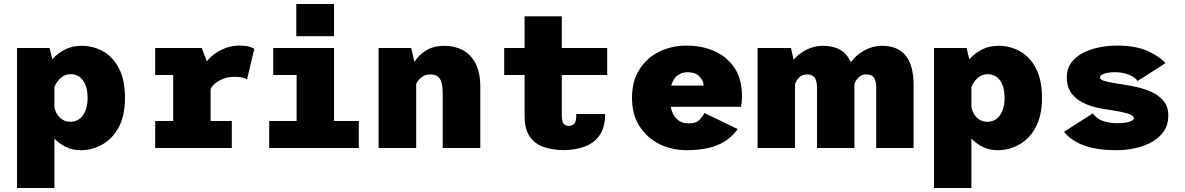

<svg xmlns="http://www.w3.org/2000/svg" viewBox="-20 -740 5925 960"><path d="M65 200V-500H228L241.5 -443.5Q266.5 -472 303.2 -491.5Q340 -511 388 -511Q446.5 -511 496 -483Q545.5 -455 575.2 -397.2Q605 -339.5 605 -251Q605 -162.5 574 -104.5Q543 -46.5 492.2 -17.8Q441.5 11 383 11Q342 11 309 -5.5Q276 -22 252 -47V200ZM333 -369Q304 -369 283.2 -350Q262.5 -331 252 -305V-205Q257.5 -173.5 279.2 -152.2Q301 -131 330 -131Q372 -131 395 -164Q418 -197 418 -251Q418 -304.5 395.8 -336.8Q373.5 -369 333 -369Z M756 0V-135H846V-365H756V-500H989L1014 -433.5Q1044.5 -471 1088 -491.5Q1131.5 -512 1172 -512Q1212.5 -512 1230.2 -505.5Q1248 -499 1251.5 -495.5L1215 -343Q1211.5 -346.5 1195.5 -351.2Q1179.5 -356 1151 -356Q1113.5 -356 1079.8 -338.8Q1046 -321.5 1033 -295V-135H1139V0Z M1461.5 -720H1650V-559H1461.5ZM1326 0V-135H1463V-365H1346V-500H1650V-135H1774V0Z M1873 0V-500H2036L2052 -430.5Q2073.5 -465 2110.8 -488Q2148 -511 2202 -511Q2253 -511 2293.8 -489.5Q2334.5 -468 2358 -422.5Q2381.5 -377 2381.5 -305V0H2193.5V-276Q2193.5 -325.5 2178.8 -346.8Q2164 -368 2132.5 -368Q2106 -368 2087.8 -353.5Q2069.5 -339 2061 -320.5V0Z M2603 -160V-365H2501V-500H2603V-658.5H2789V-500H3016V-365H2789V-165Q2789 -131.5 2798.2 -121Q2807.5 -110.5 2823 -110.5Q2838.5 -110.5 2850 -119.8Q2861.5 -129 2861.5 -170H3005.5Q3005.5 -100 2976 -60.8Q2946.5 -21.5 2899.2 -5.5Q2852 10.5 2798.5 10.5Q2745.5 10.5 2701 -4Q2656.5 -18.5 2629.8 -55.5Q2603 -92.5 2603 -160Z M3412 11Q3339 11 3277 -19.8Q3215 -50.5 3177.5 -109Q3140 -167.5 3140 -251Q3140 -334 3176.8 -392.2Q3213.5 -450.5 3275.5 -481.2Q3337.5 -512 3413.5 -512Q3489 -512 3551.8 -484.5Q3614.5 -457 3652.2 -401Q3690 -345 3690 -258.5Q3690 -229 3684.5 -206H3333.5Q3341.5 -167 3364 -145Q3386.5 -123 3424 -123Q3461.5 -123 3478.8 -142.2Q3496 -161.5 3502 -175L3668 -95Q3635 -44.5 3572.8 -16.8Q3510.5 11 3412 11ZM3418 -379Q3389 -379 3367.5 -362.8Q3346 -346.5 3336 -312H3498V-314Q3498 -336 3477.2 -357.5Q3456.5 -379 3418 -379Z M3768 0V-500H3935L3948 -441.5Q3974.5 -472.5 4013 -491.8Q4051.5 -511 4094 -511Q4199 -511 4234 -429Q4261 -465.5 4302.5 -488.2Q4344 -511 4390 -511Q4548 -511 4548 -314.5V0H4361V-300.5Q4361 -335 4350 -351.5Q4339 -368 4311 -368Q4287.5 -368 4272.2 -352Q4257 -336 4252 -321V0H4065V-300.5Q4065 -335 4053.5 -351.5Q4042 -368 4015 -368Q3990.5 -368 3974.5 -351Q3958.5 -334 3955 -318.5V0Z M4650 200V-500H4813L4826.5 -443.5Q4851.5 -472 4888.2 -491.5Q4925 -511 4973 -511Q5031.5 -511 5081 -483Q5130.5 -455 5160.2 -397.2Q5190 -339.5 5190 -251Q5190 -162.5 5159 -104.5Q5128 -46.5 5077.2 -17.8Q5026.5 11 4968 11Q4927 11 4894 -5.5Q4861 -22 4837 -47V200ZM4918 -369Q4889 -369 4868.2 -350Q4847.5 -331 4837 -305V-205Q4842.5 -173.5 4864.2 -152.2Q4886 -131 4915 -131Q4957 -131 4980 -164Q5003 -197 5003 -251Q5003 -304.5 4980.8 -336.8Q4958.5 -369 4918 -369Z M5561 11Q5468 11 5403.2 -11.5Q5338.5 -34 5300 -81L5444 -173Q5463.5 -146 5495 -135Q5526.5 -124 5567 -124Q5600 -124 5624.5 -130.5Q5649 -137 5649 -149.5Q5649 -163 5616 -173Q5583 -183 5508.5 -193.5Q5458.5 -200.5 5414 -217.8Q5369.5 -235 5341.8 -267.8Q5314 -300.5 5314 -354Q5314 -395.5 5335.5 -425.5Q5357 -455.5 5393.5 -474.8Q5430 -494 5475 -503Q5520 -512 5567 -512Q5660 -512 5720.8 -483.8Q5781.5 -455.5 5807 -424L5668 -335Q5655.5 -354 5624 -366.5Q5592.5 -379 5555 -379Q5525.5 -379 5502.8 -372.2Q5480 -365.5 5480 -352.5Q5480 -340 5509.5 -333Q5539 -326 5592 -318Q5626 -313 5665.5 -304.2Q5705 -295.5 5740.5 -278.8Q5776 -262 5798.8 -234Q5821.5 -206 5821.5 -162Q5821.5 -117 5799.5 -84.2Q5777.5 -51.5 5740.2 -30.5Q5703 -9.5 5656.5 0.8Q5610 11 5561 11Z"/></svg>

Font: Trispace ExtraBold
Style: Regular
Weight: 800
Designer: Tyler Finck
Foundry: Etcetera Type Company
Version: Version 1.210; ttfautohint (v1.8.3)